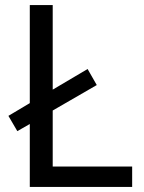

<svg xmlns="http://www.w3.org/2000/svg" viewBox="-20 -734 564 754"><path d="M97 0V-247L48 -219L13 -279L97 -329V-714H187V-382L324 -463L360 -400L187 -300V-80H499V0Z"/></svg>

Font: Noto Sans Tifinagh Tawellemmet
Style: Regular
Weight: 400
Designer: JamraPatel
Foundry: JamraPatel LLC
Version: Version 2.006; ttfautohint (v1.8.4.7-5d5b)